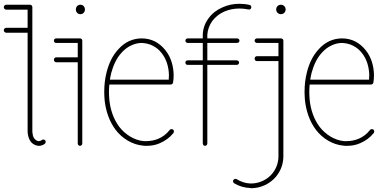

<svg xmlns="http://www.w3.org/2000/svg" viewBox="-26 -773 2037 1015"><path d="M133 -748H7C0 -748 -6 -742 -6 -735C-6 -728 0 -722 7 -722H120V-626H7C0 -626 -6 -620 -6 -613C-6 -606 0 -600 7 -600H120V-79V-77V-76C121 -61 124 -45 132 -31C136 -24 141 -18 148 -13C155 -8 163 -4 172 -3C174 -2 177 -2 179 -2C191 -2 202 -6 211 -13C216 -18 217 -26 213 -31C208 -36 200 -37 195 -33C191 -29 185 -27 179 -27C178 -27 177 -27 176 -27C172 -28 167 -30 163 -33C159 -36 156 -40 153 -44C148 -53 146 -64 145 -76V-77V-78V-735C145 -742 140 -748 133 -748Z M397 -570H271C264 -570 259 -565 259 -558C259 -551 264 -546 271 -546H385V-470H271C264 -470 259 -464 259 -457C259 -450 264 -444 271 -444H385V-15C385 -8 390 -2 397 -2C404 -2 409 -8 409 -15V-558C409 -565 404 -570 397 -570ZM399 -748C385 -748 375 -737 375 -723C375 -709 385 -698 399 -698C413 -698 423 -709 423 -723C423 -737 413 -748 399 -748Z M875 -259H543ZM819 -16C847 -28 872 -46 891 -70C895 -76 894 -84 889 -88C883 -92 875 -91 871 -86C855 -65 834 -49 810 -39C790 -31 769 -27 748 -27C743 -27 738 -27 733 -27C683 -32 636 -62 605 -102C574 -143 557 -194 552 -246C551 -260 550 -273 550 -287C550 -300 551 -313 552 -326H876C883 -326 888 -331 889 -337C891 -350 892 -362 892 -375V-377C891 -424 878 -471 848 -508C833 -527 814 -543 793 -554C771 -565 747 -570 723 -570C700 -570 676 -565 655 -555C634 -545 615 -530 600 -513C568 -479 549 -436 538 -393C529 -359 525 -323 525 -287C525 -273 526 -258 527 -244C533 -188 551 -132 585 -87C620 -41 673 -8 731 -3C737 -2 743 -2 748 -2C773 -2 797 -6 819 -16ZM555 -352C557 -363 559 -375 562 -387C573 -428 590 -466 618 -496C632 -511 648 -524 666 -532C684 -541 704 -546 723 -546C743 -545 764 -541 782 -531C800 -522 816 -509 828 -493C854 -461 866 -419 867 -377V-375C867 -367 866 -359 866 -352Z M1046 -590V-570H967C960 -570 954 -565 954 -558C954 -551 960 -546 967 -546H1046V-454H966C959 -454 954 -449 954 -442C954 -435 959 -430 966 -430H1046V-15C1046 -8 1051 -2 1058 -2C1065 -2 1070 -8 1070 -15V-430H1225C1232 -430 1238 -435 1238 -442C1238 -449 1232 -454 1225 -454H1070V-546H1227C1234 -546 1240 -551 1240 -558C1240 -565 1234 -570 1227 -570H1070V-590C1072 -616 1081 -641 1097 -663C1113 -684 1135 -701 1160 -712C1185 -723 1213 -728 1240 -728C1256 -728 1272 -726 1287 -723C1294 -721 1301 -725 1302 -732C1304 -739 1300 -746 1293 -747C1276 -751 1258 -753 1240 -753C1209 -753 1178 -747 1150 -734C1122 -722 1096 -703 1077 -677C1058 -652 1047 -622 1046 -590Z M1297 197C1272 196 1247 188 1225 174C1219 171 1212 173 1208 178C1204 184 1206 192 1212 196C1237 211 1267 220 1297 221C1298 222 1300 222 1302 222C1352 222 1401 199 1433 161C1458 131 1472 93 1472 54V-558C1472 -565 1466 -570 1459 -570H1333C1326 -570 1320 -565 1320 -558C1320 -551 1326 -546 1333 -546H1446V-476H1332C1325 -476 1320 -470 1320 -463C1320 -456 1325 -450 1332 -450H1446V54C1446 87 1434 120 1413 145C1387 177 1344 197 1302 197C1300 197 1299 197 1297 197ZM1459 -748C1445 -748 1434 -737 1434 -723C1434 -709 1445 -698 1459 -698C1473 -698 1484 -709 1484 -723C1484 -737 1473 -748 1459 -748Z M1934 -259H1602ZM1878 -16C1906 -28 1931 -46 1950 -70C1954 -76 1953 -84 1948 -88C1942 -92 1934 -91 1930 -86C1914 -65 1893 -49 1869 -39C1849 -31 1828 -27 1807 -27C1802 -27 1797 -27 1792 -27C1742 -32 1695 -62 1664 -102C1633 -143 1616 -194 1611 -246C1610 -260 1609 -273 1609 -287C1609 -300 1610 -313 1611 -326H1935C1942 -326 1947 -331 1948 -337C1950 -350 1951 -362 1951 -375V-377C1950 -424 1937 -471 1907 -508C1892 -527 1873 -543 1852 -554C1830 -565 1806 -570 1782 -570C1759 -570 1735 -565 1714 -555C1693 -545 1674 -530 1659 -513C1627 -479 1608 -436 1597 -393C1588 -359 1584 -323 1584 -287C1584 -273 1585 -258 1586 -244C1592 -188 1610 -132 1644 -87C1679 -41 1732 -8 1790 -3C1796 -2 1802 -2 1807 -2C1832 -2 1856 -6 1878 -16ZM1614 -352C1616 -363 1618 -375 1621 -387C1632 -428 1649 -466 1677 -496C1691 -511 1707 -524 1725 -532C1743 -541 1763 -546 1782 -546C1802 -545 1823 -541 1841 -531C1859 -522 1875 -509 1887 -493C1913 -461 1925 -419 1926 -377V-375C1926 -367 1925 -359 1925 -352Z"/></svg>

Font: LS
Style: LightAlt
Weight: 250
Designer: BSozoo
Foundry: BSozoo
Version: Version 001.000